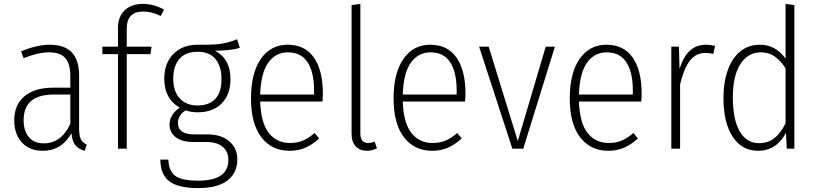

<svg xmlns="http://www.w3.org/2000/svg" viewBox="-20 -761 4185 983"><path d="M424 -21 414 11Q382 3 365.5 -18Q349 -39 346 -79Q295 11 199 11Q131 11 92 -31.5Q53 -74 53 -145Q53 -225 105.5 -268.5Q158 -312 251 -312H340V-372Q340 -434 314.5 -463.5Q289 -493 231 -493Q174 -493 101 -463L88 -498Q169 -532 235 -532Q385 -532 385 -375V-103Q385 -66 394 -48Q403 -30 424 -21ZM340 -127V-277H256Q101 -277 101 -146Q101 -89 128.5 -58Q156 -27 204 -27Q294 -27 340 -127Z M629 -615V-522H756L750 -484H629V0H584V-484H504V-522H584V-618Q584 -675 618 -708Q652 -741 711 -741Q767 -741 820 -712L803 -679Q757 -702 714 -702Q629 -702 629 -615Z M1208 -516Q1169 -503 1081 -501Q1160 -460 1160 -355Q1160 -277 1115 -231.5Q1070 -186 992 -186Q957 -186 931 -196Q912 -185 901.5 -168Q891 -151 891 -132Q891 -73 974 -73H1041Q1113 -73 1154 -37.5Q1195 -2 1195 55Q1195 124 1144.5 163Q1094 202 995 202Q892 202 846.5 167Q801 132 801 56H842Q844 115 877.5 139.5Q911 164 995 164Q1149 164 1149 58Q1149 14 1119.5 -10Q1090 -34 1035 -34H971Q911 -34 879.5 -58.5Q848 -83 848 -123Q848 -174 900 -210Q821 -255 821 -358Q821 -437 867.5 -484.5Q914 -532 992 -532Q1078 -531 1116 -537.5Q1154 -544 1194 -560ZM867 -358Q867 -293 900.5 -257Q934 -221 991 -221Q1051 -221 1082.5 -255Q1114 -289 1114 -356Q1114 -421 1083.5 -458.5Q1053 -496 992 -496Q930 -496 898.5 -459.5Q867 -423 867 -358Z M1631 -241H1312Q1316 -131 1356.5 -80Q1397 -29 1464 -29Q1502 -29 1530.5 -41Q1559 -53 1591 -80L1614 -52Q1580 -21 1543.5 -5Q1507 11 1463 11Q1371 11 1318 -58.5Q1265 -128 1265 -257Q1265 -387 1315.5 -459.5Q1366 -532 1453 -532Q1541 -532 1587 -466.5Q1633 -401 1633 -282Q1633 -261 1631 -241ZM1588 -297Q1588 -391 1555 -442Q1522 -493 1454 -493Q1392 -493 1354 -441Q1316 -389 1312 -277H1588Z M1780 -76V-735L1825 -741V-78Q1825 -29 1865 -29Q1881 -29 1898 -36L1910 -2Q1886 11 1859 11Q1823 11 1801.5 -11.5Q1780 -34 1780 -76Z M2361 -241H2042Q2046 -131 2086.5 -80Q2127 -29 2194 -29Q2232 -29 2260.5 -41Q2289 -53 2321 -80L2344 -52Q2310 -21 2273.5 -5Q2237 11 2193 11Q2101 11 2048 -58.5Q1995 -128 1995 -257Q1995 -387 2045.5 -459.5Q2096 -532 2183 -532Q2271 -532 2317 -466.5Q2363 -401 2363 -282Q2363 -261 2361 -241ZM2318 -297Q2318 -391 2285 -442Q2252 -493 2184 -493Q2122 -493 2084 -441Q2046 -389 2042 -277H2318Z M2821 -522 2659 0H2603L2433 -522H2482L2631 -39L2774 -522Z M3263 -241H2944Q2948 -131 2988.5 -80Q3029 -29 3096 -29Q3134 -29 3162.5 -41Q3191 -53 3223 -80L3246 -52Q3212 -21 3175.5 -5Q3139 11 3095 11Q3003 11 2950 -58.5Q2897 -128 2897 -257Q2897 -387 2947.5 -459.5Q2998 -532 3085 -532Q3173 -532 3219 -466.5Q3265 -401 3265 -282Q3265 -261 3263 -241ZM3220 -297Q3220 -391 3187 -442Q3154 -493 3086 -493Q3024 -493 2986 -441Q2948 -389 2944 -277H3220Z M3641 -526 3632 -485Q3612 -490 3592 -490Q3543 -490 3512.5 -451Q3482 -412 3462 -330V0H3417V-522H3456L3459 -409Q3479 -471 3512 -501.5Q3545 -532 3595 -532Q3617 -532 3641 -526Z M4047 -735V0H4008L4004 -81Q3955 11 3861 11Q3779 11 3731.5 -60.5Q3684 -132 3684 -259Q3684 -341 3706.5 -403Q3729 -465 3771 -498.5Q3813 -532 3870 -532Q3951 -532 4002 -461V-741ZM4002 -130V-411Q3978 -449 3947.5 -471Q3917 -493 3875 -493Q3810 -493 3771 -433.5Q3732 -374 3732 -263Q3732 -148 3767.5 -88Q3803 -28 3866 -28Q3912 -28 3944.5 -53.5Q3977 -79 4002 -130Z"/></svg>

Font: Fira Sans Condensed ExtraLight
Style: Regular
Weight: 275
Width: 3
Designer: Carrois Corporate & Edenspiekermann AG
Foundry: Carrois Corporate GbR & Edenspiekermann AG
Version: Version 4.203